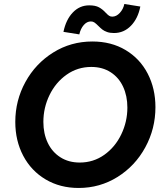

<svg xmlns="http://www.w3.org/2000/svg" viewBox="-20 -935 816 962"><path d="M56.6 -324.2Q56.6 -431.6 107.4 -524.2Q158.2 -616.7 246.6 -671.9Q335 -727.1 442.9 -727.1Q537.6 -727.1 609.4 -684.1Q681.2 -641.1 720 -566.2Q758.8 -491.2 758.8 -397.9Q758.8 -290 708 -196.8Q657.2 -103.5 568.8 -48.3Q480.5 6.8 374 6.8Q280.8 6.8 208.5 -36.1Q136.2 -79.1 96.4 -154.5Q56.6 -230 56.6 -324.2ZM618.2 -396Q618.2 -454.6 596.7 -500.7Q575.2 -546.9 534.2 -573.2Q493.2 -599.6 437.5 -599.6Q368.7 -599.6 313.7 -560.8Q258.8 -522 228 -458.5Q197.3 -395 197.3 -324.2Q197.3 -265.6 219.2 -219.5Q241.2 -173.3 282.5 -147Q323.7 -120.6 379.4 -120.6Q448.2 -120.6 502.7 -159.4Q557.1 -198.2 587.6 -261.7Q618.2 -325.2 618.2 -396ZM426.8 -908.2Q458 -908.2 475.8 -898.4Q493.7 -888.7 509.8 -871.1Q519.5 -860.8 526.4 -856.2Q533.2 -851.6 542.5 -851.6Q563 -851.6 580.3 -870.4Q597.7 -889.2 603 -915L683.1 -902.3Q671.4 -842.3 636 -805.9Q600.6 -769.5 550.8 -769.5Q530.8 -769.5 516.4 -774.7Q502 -779.8 492.7 -787.1Q483.4 -794.4 472.2 -805.7Q460.4 -817.4 452.9 -822.5Q445.3 -827.6 435.1 -827.6Q415.5 -827.6 399.7 -809.6Q383.8 -791.5 377.4 -762.7L297.9 -775.4Q310.5 -836.4 344.7 -872.3Q378.9 -908.2 426.8 -908.2Z"/></svg>

Font: Reddit Sans Chocolate
Style: Bold Italic
Weight: 700
Italic angle: -11.25°
Designer: Stephen Hutchings
Version: Version 1.013